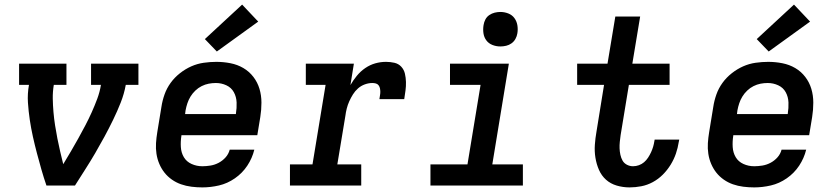

<svg xmlns="http://www.w3.org/2000/svg" viewBox="-20 -807 3640 835"><path d="M182 0Q170 -35 160 -70Q150 -105 140.5 -141Q131 -177 123 -213Q115 -249 109.5 -286Q104 -323 101.5 -361Q99 -399 106 -438H63V-530H269V-438H214Q209 -408 209.5 -378.5Q210 -349 212.5 -320Q215 -291 219.5 -262Q224 -233 229.5 -205Q235 -177 241.5 -149Q248 -121 255 -93Q272 -121 288.5 -149Q305 -177 320.5 -205Q336 -233 351 -261.5Q366 -290 379 -319Q392 -348 403 -377.5Q414 -407 419 -438H376V-530H582V-438H527Q520 -399 505 -361Q490 -323 472 -286Q454 -249 434.5 -213Q415 -177 394 -141Q373 -105 350.5 -70Q328 -35 306 0Z M860 8Q836 8 812.5 5Q789 2 767.5 -5.5Q746 -13 727.5 -26Q709 -39 695.5 -56Q682 -73 673 -94Q664 -115 660.5 -138Q657 -161 658.5 -184.5Q660 -208 664 -232L682 -342Q686 -369 695.5 -396Q705 -423 722 -446.5Q739 -470 762.5 -488.5Q786 -507 812 -518.5Q838 -530 866 -534Q894 -538 921 -538Q952 -538 982.5 -532Q1013 -526 1038.5 -511Q1064 -496 1082 -472.5Q1100 -449 1108.5 -420.5Q1117 -392 1117 -360.5Q1117 -329 1112 -298L1099 -219H769V-217Q765 -192 766.5 -167.5Q768 -143 779.5 -123.5Q791 -104 813 -94Q835 -84 860 -84Q877 -84 895.5 -87Q914 -90 931 -99Q948 -108 961 -122.5Q974 -137 979 -156H1086Q1077 -119 1055.5 -86.5Q1034 -54 1001.5 -31.5Q969 -9 932.5 -0.5Q896 8 860 8ZM785 -311H1006V-313Q1010 -337 1009 -361.5Q1008 -386 997 -406Q986 -426 964.5 -436Q943 -446 919 -446Q903 -446 887.5 -443Q872 -440 857 -432.5Q842 -425 829.5 -413Q817 -401 808.5 -387Q800 -373 795 -358Q790 -343 787 -327ZM923 -583 871 -637 1033 -787 1103 -713Z M1241 0V-92H1339L1396 -438H1310V-530H1519L1504 -437Q1516 -458 1532 -477.5Q1548 -497 1568.5 -511Q1589 -525 1612 -531.5Q1635 -538 1659 -538Q1677 -538 1695 -534Q1713 -530 1725 -517Q1737 -504 1741 -486.5Q1745 -469 1745.5 -450.5Q1746 -432 1743.5 -413.5Q1741 -395 1738 -376H1630Q1631 -384 1632.5 -392Q1634 -400 1634 -407.5Q1634 -415 1632.5 -422.5Q1631 -430 1626.5 -436Q1622 -442 1614.5 -444Q1607 -446 1599 -446Q1583 -446 1566.5 -440Q1550 -434 1537 -422.5Q1524 -411 1515 -396.5Q1506 -382 1499 -366.5Q1492 -351 1488 -335Q1484 -319 1482 -303L1447 -92H1551V0Z M1852 0V-92H2013L2070 -438H1937V-530H2193L2121 -92H2254V0ZM2156 -605Q2138 -605 2121.5 -611.5Q2105 -618 2095 -631.5Q2085 -645 2082.5 -662.5Q2080 -680 2083 -698Q2085 -711 2091 -722.5Q2097 -734 2108 -741.5Q2119 -749 2131.5 -752Q2144 -755 2156 -755Q2174 -755 2190.5 -748.5Q2207 -742 2217 -728.5Q2227 -715 2230 -697.5Q2233 -680 2230 -662Q2228 -649 2221.5 -637.5Q2215 -626 2204.5 -618.5Q2194 -611 2181.5 -608Q2169 -605 2156 -605Z M2718 8Q2689 8 2662 0Q2635 -8 2615.5 -25.5Q2596 -43 2585 -68Q2574 -93 2569.5 -121Q2565 -149 2567 -177.5Q2569 -206 2574 -234L2607 -438H2490V-530H2622L2656 -735H2764L2730 -530H2892V-438H2715L2679 -219Q2677 -205 2675.5 -190.5Q2674 -176 2674.5 -162Q2675 -148 2678 -134Q2681 -120 2687.5 -108.5Q2694 -97 2706.5 -90.5Q2719 -84 2733 -84Q2746 -84 2758.5 -88.5Q2771 -93 2781 -101.5Q2791 -110 2798.5 -121.5Q2806 -133 2811.5 -145Q2817 -157 2820.5 -169Q2824 -181 2826 -194Q2826 -195 2826.5 -196.5Q2827 -198 2827 -200H2934Q2933 -197 2933 -194.5Q2933 -192 2932 -190Q2928 -164 2919.5 -139Q2911 -114 2896.5 -90.5Q2882 -67 2862.5 -47.5Q2843 -28 2819 -15Q2795 -2 2769 3Q2743 8 2718 8Z M3260 8Q3236 8 3212.5 5Q3189 2 3167.5 -5.5Q3146 -13 3127.5 -26Q3109 -39 3095.5 -56Q3082 -73 3073 -94Q3064 -115 3060.5 -138Q3057 -161 3058.5 -184.5Q3060 -208 3064 -232L3082 -342Q3086 -369 3095.5 -396Q3105 -423 3122 -446.5Q3139 -470 3162.5 -488.5Q3186 -507 3212 -518.5Q3238 -530 3266 -534Q3294 -538 3321 -538Q3352 -538 3382.5 -532Q3413 -526 3438.5 -511Q3464 -496 3482 -472.5Q3500 -449 3508.5 -420.5Q3517 -392 3517 -360.5Q3517 -329 3512 -298L3499 -219H3169V-217Q3165 -192 3166.5 -167.5Q3168 -143 3179.5 -123.5Q3191 -104 3213 -94Q3235 -84 3260 -84Q3277 -84 3295.5 -87Q3314 -90 3331 -99Q3348 -108 3361 -122.5Q3374 -137 3379 -156H3486Q3477 -119 3455.5 -86.5Q3434 -54 3401.5 -31.5Q3369 -9 3332.5 -0.5Q3296 8 3260 8ZM3185 -311H3406V-313Q3410 -337 3409 -361.5Q3408 -386 3397 -406Q3386 -426 3364.5 -436Q3343 -446 3319 -446Q3303 -446 3287.5 -443Q3272 -440 3257 -432.5Q3242 -425 3229.5 -413Q3217 -401 3208.5 -387Q3200 -373 3195 -358Q3190 -343 3187 -327ZM3323 -583 3271 -637 3433 -787 3503 -713Z"/></svg>

Font: Iosevka Curly Slab SmBdExObl
Style: Regular
Weight: 600
Width: 7
Italic angle: -9°
Monospace: yes
Designer: Belleve Invis
Foundry: Belleve Invis
Version: Version 11.1.0; ttfautohint (v1.8.3)